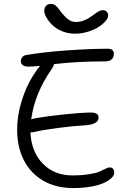

<svg xmlns="http://www.w3.org/2000/svg" viewBox="-20 -958 653 985"><path d="M363.8 -785.2Q328.6 -785.2 297.9 -798.1Q267.1 -811 248 -830.1Q229 -849.1 218 -868.7Q207 -888.2 207 -902.8Q207 -918 216.1 -928Q225.1 -938 241.2 -938Q248.5 -938 254.6 -936Q260.7 -934.1 266.6 -928.5Q272.5 -922.9 275.6 -919.4Q278.8 -916 285.2 -907Q291.5 -897.9 293.9 -895Q313 -871.6 330.3 -858.4Q347.7 -845.2 369.1 -845.2Q408.7 -845.2 450.2 -875Q452.6 -876.5 461.9 -883.5Q471.2 -890.6 474.6 -892.8Q478 -895 484.9 -898.9Q491.7 -902.8 497.1 -904.3Q502.4 -905.8 507.8 -905.8Q520.5 -905.8 527.8 -897.5Q535.2 -889.2 535.2 -877.9Q535.2 -865.7 521.5 -849.9Q507.8 -834 485.8 -819.6Q463.9 -805.2 430.9 -795.2Q397.9 -785.2 363.8 -785.2ZM154.8 -280.8Q147.9 -278.8 136.2 -278.8Q140.6 -179.2 199.5 -118.7Q258.3 -58.1 351.1 -58.1Q400.9 -58.1 438.5 -64.5Q476.1 -70.8 492.4 -78.6Q508.8 -86.4 522 -92.8Q535.2 -99.1 542 -99.1Q565.9 -99.1 565.9 -70.8Q565.9 -58.6 553 -45.7Q540 -32.7 515.6 -20.8Q491.2 -8.8 449 -1Q406.7 6.8 355 6.8Q265.6 6.8 200.2 -32Q134.8 -70.8 101.3 -138.2Q67.9 -205.6 67.9 -293Q67.9 -364.7 90.8 -439Q113.8 -513.2 148.9 -568.8Q172.4 -605.5 185.1 -620.1Q143.1 -616.2 127.9 -616.2Q86.9 -616.2 86.9 -645Q86.9 -654.8 93.8 -663.8Q100.6 -672.9 113.8 -675.8Q204.1 -690.9 323.5 -699.5Q442.9 -708 535.2 -708Q548.8 -708 556.4 -701.2Q564 -694.3 564 -683.1Q564 -643.1 519 -643.1Q375 -643.1 256.8 -628.9Q255.4 -618.2 244.1 -602.1Q158.2 -479 140.1 -346.2Q141.6 -346.7 165 -352.1Q231.4 -363.3 314 -371.6Q396.5 -379.9 439.9 -380.9Q465.8 -380.9 475.8 -374.5Q485.8 -368.2 485.8 -355Q485.8 -318.8 413.1 -314.9Q351.1 -311.5 275.9 -301.5Q200.7 -291.5 154.8 -280.8Z"/></svg>

Font: Shantell Sans Normal
Style: Regular
Weight: 300
Designer: Stephen Nixon, Anya Danilova, Shantell Martin
Foundry: Arrow Type
Version: Version 1.006;[559af2be0]